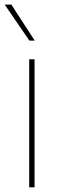

<svg xmlns="http://www.w3.org/2000/svg" viewBox="-25 -798 267 818"><path d="M0 0ZM122.2 0H99.4V-545.5H122.2ZM122.9 -625H100.1L-5 -778.4H23.4Z"/></svg>

Font: Linik Sans Thin
Style: Regular
Weight: 100
Designer: Fonts by Rasmus Andersson / Changes by Cristiano Sobral with parts from Marc Monis
Foundry: rsms
Version: Version 3.020; ttfautohint (v1.6)